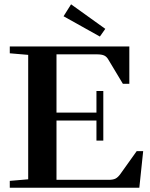

<svg xmlns="http://www.w3.org/2000/svg" viewBox="-20 -881 705 901"><path d="M448.7 -709.5 278.3 -804.7 313.5 -860.8 474.1 -745.6ZM25.9 0V-32.2L112.3 -39.6V-623.5L25.9 -630.9V-663.1H586.9V-487.8H556.6L488.3 -601.6Q480.5 -615.2 468.8 -620.6Q457 -626 434.1 -626H245.1V-352.5H432.6V-454.1H464.8V-221.2H432.6V-315.4H245.1V-37.1H489.7Q510.7 -37.1 522.2 -43Q533.7 -48.8 544.9 -64.5L621.6 -171.9H651.9L633.8 0Z"/></svg>

Font: Elstob 10pt SemiBold
Style: Regular
Weight: 600
Designer: Peter S. Baker
Version: Version 1.015